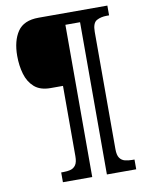

<svg xmlns="http://www.w3.org/2000/svg" viewBox="-94 -827 774 1006"><g transform="rotate(-10 292.5 -324.5)"><path d="M158 111V59H170Q191 59 208 54.5Q225 50 235.5 35Q246 20 246 -12V-386H180Q125 -386 94 -413.5Q63 -441 50 -485.5Q37 -530 37 -582Q37 -662 70 -711Q103 -760 182 -760H548V-708H536Q504 -708 481.5 -695.5Q459 -683 459 -636V-12Q459 20 469.5 35Q480 50 497.5 54.5Q515 59 536 59H548V111H392V-699H314V111Z"/></g></svg>

Font: Noto Serif Sinhala SemiCondensed
Style: Bold
Weight: 700
Width: 4
Designer: Jelle Bosma - Monotype Design Team
Foundry: Monotype Imaging Inc.
Version: Version 2.007; ttfautohint (v1.8.4.7-5d5b)